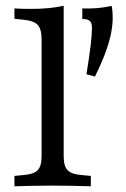

<svg xmlns="http://www.w3.org/2000/svg" viewBox="-20 -653 442 673"><path d="M312.9 -384.7 283.1 -392.7Q292.7 -452.4 297.6 -492.7Q302.4 -533.1 302.4 -554Q302.4 -571.8 295.6 -579Q288.7 -586.3 268.5 -586.3V-623.4Q298.4 -622.6 321.8 -624.6Q345.2 -626.6 371 -632.3Q372.6 -629 373.8 -616.5Q375 -604 375 -590.3Q375 -567.7 369.8 -539.1Q364.5 -510.5 351.2 -473Q337.9 -435.5 312.9 -384.7ZM164.5 -2.4Q124.2 -2.4 93.1 -1.6Q62.1 -0.8 30.6 0V-36.3L62.1 -39.5Q97.6 -41.9 111.7 -56Q125.8 -70.2 125.8 -105.6V-206.5H203.2V-105.6Q203.2 -70.2 217.3 -56Q231.5 -41.9 266.1 -39.5L298.4 -36.3V0Q266.9 -0.8 235.9 -1.6Q204.8 -2.4 164.5 -2.4ZM125.8 -206.5V-515.3Q125.8 -551.6 111.7 -566.1Q97.6 -580.6 61.3 -583.9L30.6 -587.1V-623.4Q45.2 -622.6 58.5 -622.2Q71.8 -621.8 87.1 -621.8Q121.8 -621.8 151.2 -624.6Q180.6 -627.4 203.2 -633.1V-623.4V-206.5Z"/></svg>

Font: Playfair 9pt
Style: Regular
Weight: 400
Designer: Claus Eggers Sørensen
Foundry: Claus Eggers Sørensen
Version: Version 2.203